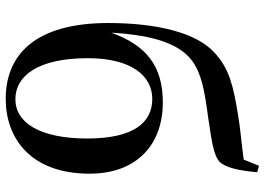

<svg xmlns="http://www.w3.org/2000/svg" viewBox="-144 -744 904 655"><g transform="rotate(90 307.5 -416.0)"><path d="M318 -17C237 -17 178 -96 178 -264C178 -414 239 -484 317 -484C398 -484 452 -420 452 -262C452 -102 399 -17 318 -17ZM317 16C451 16 572 -69 572 -270C572 -432 472 -520 329 -520C205 -520 134 -464 91 -344C100 -501 134 -580 187 -620C232 -652 285 -662 383 -675C454 -686 510 -692 533 -715C552 -737 562 -782 567 -842L545 -848L524 -796C478 -789 418 -785 368 -776C276 -761 213 -747 159 -696C92 -636 58 -502 58 -334C58 -86 165 16 317 16Z"/></g></svg>

Font: Noto Serif CJK JP SemiBold
Style: Regular
Weight: 600
Designer: Ryoko NISHIZUKA 西塚涼子 (kana & ideographs); Frank Grießhammer (Latin, Greek & Cyrillic); Wenlong ZHANG 张文龙 (bopomofo); San
Foundry: Adobe
Version: Version 2.001;hotconv 1.1.0;makeotfexe 2.6.0